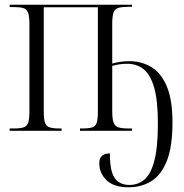

<svg xmlns="http://www.w3.org/2000/svg" viewBox="-20 -556 780 816"><path d="M527 240Q464 240 433 210Q402 180 402 138Q402 96 447 96Q447 173 468 201.5Q489 230 530 230Q567 230 594 207Q621 184 636 127Q651 70 651 -31Q651 -131 634.5 -186Q618 -241 589 -263Q560 -285 521 -285Q502 -285 486.5 -282.5Q471 -280 457 -276V-82Q457 -50 463 -34.5Q469 -19 484 -14.5Q499 -10 527 -10H541V0H320V-10H330Q357 -10 371.5 -14.5Q386 -19 391 -34.5Q396 -50 396 -82V-525H166V-82Q166 -49 171.5 -34Q177 -19 191.5 -14.5Q206 -10 234 -10H242V0H21V-10H37Q65 -10 79.5 -14.5Q94 -19 99.5 -34Q105 -49 105 -82V-453Q105 -486 99.5 -501.5Q94 -517 79.5 -521.5Q65 -526 38 -526H21V-536H541V-527H525Q498 -527 483 -522.5Q468 -518 462.5 -502.5Q457 -487 457 -455V-286Q471 -290 489.5 -293Q508 -296 530 -296Q581 -296 622.5 -271.5Q664 -247 688.5 -190Q713 -133 713 -36Q713 68 689 128Q665 188 623 214Q581 240 527 240Z"/></svg>

Font: Noto Serif Display Condensed Light
Style: Regular
Weight: 300
Width: 3
Designer: Monotype Design Team
Foundry: Monotype Imaging Inc.
Version: Version 2.009